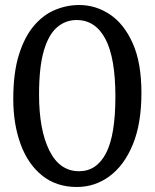

<svg xmlns="http://www.w3.org/2000/svg" viewBox="-20 -734 618 767"><path d="M287 13Q205 13 148 -33Q91 -79 62 -159Q33 -239 33 -339Q33 -443 55.5 -515Q78 -587 115.5 -631Q153 -675 200 -694.5Q247 -714 296 -714Q363 -714 419.5 -676Q476 -638 510.5 -560.5Q545 -483 545 -363Q545 -240 510.5 -156.5Q476 -73 417.5 -30Q359 13 287 13ZM296 -50Q366 -50 403.5 -122Q441 -194 441 -348Q441 -503 401 -578.5Q361 -654 286 -654Q242 -654 208 -625Q174 -596 155 -531Q136 -466 136 -356Q136 -216 177 -133Q218 -50 296 -50Z"/></svg>

Font: Literata 12pt
Style: Regular
Weight: 400
Designer: Latin by Veronika Burian and Jose Scaglione. Greek by Irene Vlachou. Cyrillic by Vera Evstafieva.
Foundry: TypeTogether
Version: Version 3.002